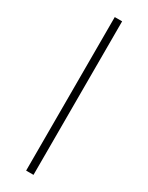

<svg xmlns="http://www.w3.org/2000/svg" viewBox="-259 -875 851 1101"><g transform="rotate(30 166.0 -324.5)"><path d="M141.6 -833H190.4V183.6H141.6Z"/></g></svg>

Font: Padauk Grand Pro
Style: Regular
Weight: 400
Designer: Debbi Hosken
Foundry: SIL
Version: Version 2.8.2